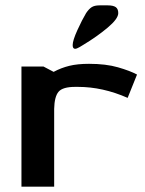

<svg xmlns="http://www.w3.org/2000/svg" viewBox="-20 -696 541 716"><path d="M60 -448H142L180 -428Q208 -443 238.5 -450.5Q269 -458 312 -458Q375 -458 420 -445Q465 -432 491 -418L456 -331Q363 -372 271 -372H260Q214 -372 198.5 -354Q183 -336 182 -290V0H60ZM301 -647Q311 -662 321.5 -669Q332 -676 351 -676H382Q402 -676 411.5 -669.5Q421 -663 421 -647Q421 -626 381 -592.5Q341 -559 291 -529Q288 -527 277 -520.5Q266 -514 260 -514Q251 -514 251 -528Q251 -545 268.5 -583.5Q286 -622 301 -647Z"/></svg>

Font: Gold
Style: Regular
Weight: 400
Designer: jaiki
Version: Version 1.000